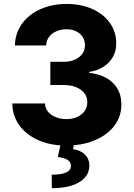

<svg xmlns="http://www.w3.org/2000/svg" viewBox="-20 -737 686 985"><path d="M210.9 -206.1Q211.4 -183.1 225.8 -164.8Q240.2 -146.5 265.4 -136.2Q290.5 -126 321.3 -126Q352.1 -126 376.5 -137.2Q400.9 -148.4 414.6 -168.2Q428.2 -188 427.7 -212.9Q428.2 -238.3 413.3 -258.3Q398.4 -278.3 370.8 -289.6Q343.3 -300.8 306.6 -300.8H238.3V-419.9H306.6Q338.4 -419.9 363.3 -430.7Q388.2 -441.4 402.1 -460.7Q416 -480 416 -504.9Q416 -528.8 404.1 -547.4Q392.1 -565.9 370.6 -576.4Q349.1 -586.9 321.3 -586.9Q292.5 -586.9 268.8 -576.4Q245.1 -565.9 231.2 -547.1Q217.3 -528.3 216.8 -503.9H56.6Q57.6 -565.4 92 -614Q126.5 -662.6 186.8 -689.7Q247.1 -716.8 322.3 -716.8Q396.5 -716.8 454.6 -690.4Q512.7 -664.1 544.7 -617.9Q576.7 -571.8 576.2 -514.6Q576.7 -476.1 559.1 -444.8Q541.5 -413.6 509.8 -393.8Q478 -374 437.5 -368.2V-363.3Q517.6 -354 560.5 -310.5Q603.5 -267.1 602.5 -200.2Q603 -145 572.3 -99.9Q541.5 -54.7 485.8 -26.4Q430.2 2 358.4 8.3L354.5 28.3Q393.1 33.7 415.5 55.7Q438 77.6 438.5 112.3Q438.5 147.9 415.5 174.1Q392.6 200.2 349.4 214.4Q306.2 228.5 246.1 228.5L245.1 159.2Q343.8 159.2 343.8 114.3Q343.8 94.7 327.4 83.7Q311 72.8 276.4 68.4L290 8.8Q218.3 3.9 162.4 -24.7Q106.4 -53.2 75.2 -100.1Q43.9 -147 43 -206.1Z"/></svg>

Font: Pretendard Std ExtraBold
Style: Regular
Weight: 800
Designer: Base glyphs from Inter by Rasmus Andersson; Hangeul glyphs from Noto Sans CJK(Source Han Sans) by Jang Soo-young and Kan
Foundry: Kil Hyung-jin
Version: Version 1.309